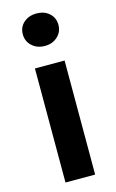

<svg xmlns="http://www.w3.org/2000/svg" viewBox="-124 -860 552 910"><g transform="rotate(-15 152.0 -405.0)"><path d="M79.1 0V-559.6H224.6V0ZM153.3 -650.4Q115.2 -650.4 90.3 -673.3Q65.4 -696.3 65.4 -730.5Q65.4 -765.6 90.3 -787.6Q115.2 -809.6 153.3 -809.6Q191.4 -809.6 215.8 -787.6Q240.2 -765.6 240.2 -730.5Q240.2 -696.3 215.3 -673.3Q190.4 -650.4 153.3 -650.4Z"/></g></svg>

Font: Gen Shin Gothic Bold
Style: Bold
Weight: 700
Designer: [Source Han Sans]
Ryoko NISHIZUKA  (kana & ideographs); Paul D. Hunt (Latin, Greek & Cyrillic); Wenlong ZHANG  (bopomofo
Version: Version 1.002.20150607